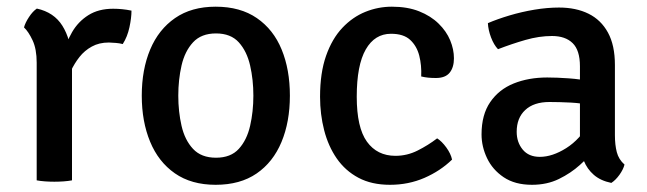

<svg xmlns="http://www.w3.org/2000/svg" viewBox="-20 -526 1888 560"><path d="M363.5 -495Q363.5 -474 357.5 -446.2Q351.5 -418.5 338 -397.5Q328.5 -400 318 -400.8Q307.5 -401.5 297.5 -402Q269 -402 247.8 -390.2Q226.5 -378.5 211.8 -359.8Q197 -341 186.5 -318.5Q176 -296 169.5 -274.5L154.5 -293.5Q155.5 -329 164 -365.2Q172.5 -401.5 190.2 -432.2Q208 -463 237.8 -481.8Q267.5 -500.5 310 -500.5Q323.5 -500.5 336.2 -499.2Q349 -498 363.5 -495ZM50 -446Q53.5 -459.5 64.5 -476.2Q75.5 -493 87.5 -501Q137.5 -490 162 -450.8Q186.5 -411.5 190 -352V0Q179.5 2 166 3Q152.5 4 138.5 4Q124.5 4 111 3Q97.5 2 87 0V-343Q87 -383 75 -408.5Q63 -434 50 -446Z M825.5 -247Q825.5 -170.5 801 -111.8Q776.5 -53 728.5 -20Q680.5 13 609 13Q538 13 490 -20.5Q442 -54 417.8 -112.8Q393.5 -171.5 393.5 -247Q393.5 -323 418 -381.5Q442.5 -440 490.5 -473.2Q538.5 -506.5 609 -506.5Q681 -506.5 729.2 -473.2Q777.5 -440 801.5 -381.5Q825.5 -323 825.5 -247ZM500 -247Q500 -200.5 509.5 -159Q519 -117.5 543 -91.8Q567 -66 610 -66Q653 -66 676.5 -91.8Q700 -117.5 709.5 -159Q719 -200.5 719 -247Q719 -293.5 709.5 -335Q700 -376.5 676.5 -402.5Q653 -428.5 610 -428.5Q567 -428.5 543 -402.5Q519 -376.5 509.5 -335Q500 -293.5 500 -247Z M1208.5 -303Q1210 -335.5 1202.8 -363.8Q1195.5 -392 1176.2 -409.8Q1157 -427.5 1120.5 -427.5Q1073 -427.5 1046.8 -381.8Q1020.5 -336 1020.5 -244Q1020.5 -154 1050.2 -112.8Q1080 -71.5 1133.5 -71.5Q1167.5 -71.5 1198.2 -87Q1229 -102.5 1255 -122.5Q1268.5 -114 1281.8 -95.8Q1295 -77.5 1298.5 -60.5Q1264.5 -27.5 1218 -7.2Q1171.5 13 1117.5 13Q1064 13 1025.5 -7.5Q987 -28 962.2 -63.8Q937.5 -99.5 925.5 -146Q913.5 -192.5 913.5 -244Q913.5 -313.5 931 -363.2Q948.5 -413 978.5 -444.8Q1008.5 -476.5 1045.8 -491.5Q1083 -506.5 1123 -506.5Q1168.5 -506.5 1202.5 -493Q1236.5 -479.5 1259.2 -457.2Q1282 -435 1293 -408.5Q1304 -382 1304 -356Q1304 -329.5 1291.5 -314Q1279 -298.5 1251.5 -298.5Q1239 -298.5 1229 -299.5Q1219 -300.5 1208.5 -303Z M1384.5 -134Q1384.5 -191.5 1409.8 -228.2Q1435 -265 1478.2 -282.5Q1521.5 -300 1576 -300Q1603.5 -300 1639 -297.5Q1674.5 -295 1705 -288V-218.5Q1678 -225 1644.8 -226.8Q1611.5 -228.5 1582.5 -228.5Q1537 -228.5 1512 -205.2Q1487 -182 1487 -141.5Q1487 -111 1504.5 -89.8Q1522 -68.5 1554.5 -68.5Q1591 -68.5 1631.5 -94Q1672 -119.5 1700 -169L1716 -90Q1698 -69 1671.5 -45Q1645 -21 1610.2 -4Q1575.5 13 1531.5 13Q1482 13 1449.2 -9Q1416.5 -31 1400.5 -64.8Q1384.5 -98.5 1384.5 -134ZM1801.5 -46Q1798 -32 1786.8 -16.2Q1775.5 -0.5 1763 7.5Q1731.5 1 1712 -16Q1692.5 -33 1683 -56.8Q1673.5 -80.5 1671.5 -107V-332.5Q1671.5 -379.5 1650.2 -400.2Q1629 -421 1590 -421Q1552.5 -421 1512.5 -409.5Q1472.5 -398 1432.5 -382.5Q1420.5 -395 1412.2 -416.8Q1404 -438.5 1403 -458.5Q1431 -470.5 1466.2 -481Q1501.5 -491.5 1539 -497.8Q1576.5 -504 1610.5 -504Q1660 -504 1696.5 -486Q1733 -468 1753.2 -431Q1773.5 -394 1773.5 -336.5V-131.5Q1773.5 -103.5 1779 -82.2Q1784.5 -61 1801.5 -46Z"/></svg>

Font: Signika
Style: Regular
Weight: 400
Designer: Anna Giedry
Foundry: Anna Giedry
Version: Version 2.001